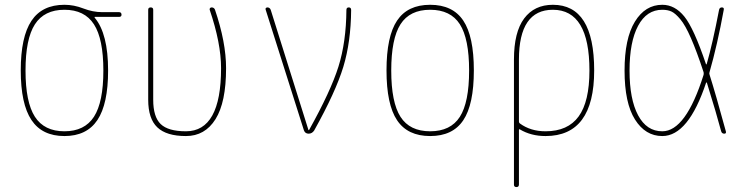

<svg xmlns="http://www.w3.org/2000/svg" viewBox="-20 -550 3040 790"><path d="M366.7 -449.7Q328.1 -509.8 245.1 -509.8Q162.1 -509.8 123.5 -449.7Q85 -389.6 85 -259.8Q85 -129.9 123.5 -69.8Q162.1 -9.8 245.1 -9.8Q328.1 -9.8 366.7 -69.8Q405.3 -129.9 405.3 -259.8Q405.3 -389.6 366.7 -449.7ZM245.1 -530.3Q284.2 -530.3 323.2 -515.1Q362.3 -500 400.4 -500H469.7Q479.5 -500 480 -490.2Q480.5 -480.5 469.7 -480.5H370.1Q369.1 -480.5 369.1 -479Q369.1 -477.5 369.6 -477.5Q370.1 -477.5 370.1 -476.6Q424.8 -411.1 424.8 -259.8Q424.8 -122.1 380.9 -56.2Q336.9 9.8 245.1 9.8Q153.3 9.8 109.4 -56.2Q65.4 -122.1 65.4 -260.3Q65.4 -398.4 109.4 -464.4Q153.3 -530.3 245.1 -530.3Z M745.1 9.8Q665 9.8 627.4 -25.9Q589.8 -61.5 589.8 -139.6V-509.8Q589.8 -519.5 600.1 -519.5Q610.4 -519.5 610.4 -509.8V-139.6Q610.4 -69.3 641.1 -39.6Q671.9 -9.8 745.1 -9.8Q889.6 -9.8 889.6 -269.5Q889.6 -372.1 842.8 -509.8Q841.8 -513.7 844.2 -516.6Q846.7 -519.5 850.6 -519.5Q860.4 -519.5 864.3 -510.7Q910.2 -376 910.2 -269.5Q910.2 -128.9 866.7 -59.6Q823.2 9.8 745.1 9.8Z M1230.5 -13.7 1073.2 -509.8Q1071.3 -513.7 1073.7 -516.6Q1076.2 -519.5 1080.1 -519.5Q1089.8 -519.5 1093.8 -509.8L1249 -15.6Q1249 -14.6 1250 -14.6Q1252 -14.6 1252 -15.6Q1340.8 -174.8 1372.6 -275.9Q1404.3 -377 1405.3 -508.8Q1405.3 -519.5 1415 -519.5Q1424.8 -519.5 1424.8 -508.8Q1423.8 -377.9 1392.6 -274.9Q1361.3 -171.9 1272.5 -12.7Q1263.7 0 1250 0Q1235.4 0 1230.5 -13.7Z M1872.1 -450.2Q1834 -509.8 1750 -509.8Q1666 -509.8 1627.9 -450.2Q1589.8 -390.6 1589.8 -259.8Q1589.8 -128.9 1627.9 -69.3Q1666 -9.8 1750 -9.8Q1834 -9.8 1872.1 -69.3Q1910.2 -128.9 1910.2 -259.8Q1910.2 -390.6 1872.1 -450.2ZM1886.2 -55.2Q1842.8 9.8 1750 9.8Q1657.2 9.8 1613.8 -55.2Q1570.3 -120.1 1570.3 -260.3Q1570.3 -400.4 1613.8 -465.3Q1657.2 -530.3 1750 -530.3Q1842.8 -530.3 1886.2 -465.3Q1929.7 -400.4 1929.7 -260.3Q1929.7 -120.1 1886.2 -55.2Z M2115.2 -304.7V-49.8Q2115.2 -44.9 2119.1 -42Q2163.1 -9.8 2224.6 -9.8Q2316.4 -9.8 2360.8 -70.8Q2405.3 -131.8 2405.3 -259.8Q2405.3 -509.8 2254.9 -509.8Q2115.2 -509.8 2115.2 -304.7ZM2094.7 210V-304.7Q2094.7 -418 2136.7 -474.1Q2178.7 -530.3 2254.9 -530.3Q2424.8 -530.3 2424.8 -260.3Q2424.8 9.8 2224.6 9.8Q2165 9.8 2119.1 -17.6Q2115.2 -19.5 2115.2 -15.6V209Q2115.2 219.7 2105 219.7Q2094.7 219.7 2094.7 210Z M2705.1 -509.8Q2640.6 -509.8 2605.5 -443.8Q2570.3 -377.9 2570.3 -259.8Q2570.3 -141.6 2605.5 -75.7Q2640.6 -9.8 2705.1 -9.8Q2801.8 -9.8 2875 -242.2Q2876 -248 2875 -252.9Q2846.7 -338.9 2823.2 -392.6Q2799.8 -446.3 2779.3 -470.7Q2758.8 -495.1 2743.2 -502.4Q2727.5 -509.8 2705.1 -509.8ZM2705.1 9.8Q2635.7 9.8 2592.8 -58.1Q2549.8 -126 2549.8 -259.8Q2549.8 -391.6 2592.3 -460.9Q2634.8 -530.3 2705.1 -530.3Q2756.8 -530.3 2795.9 -481.9Q2835 -433.6 2884.8 -286.1Q2884.8 -285.2 2886.2 -285.2Q2887.7 -285.2 2887.7 -286.1Q2912.1 -371.1 2938.5 -508.8Q2940.4 -519.5 2950.2 -519.5Q2960 -519.5 2958 -509.8Q2931.6 -365.2 2899.4 -252.9Q2897.5 -248 2899.4 -243.2Q2924.8 -163.1 2966.8 -8.8Q2968.8 0 2960 0Q2950.2 0 2947.3 -9.8Q2928.7 -80.1 2888.7 -209Q2887.7 -210.9 2885.7 -210.9Q2812.5 9.8 2705.1 9.8Z"/></svg>

Font: Rounded-X Mgen+ 1mn thin
Style: Regular
Weight: 100
Designer: [Source Han Sans]
Ryoko NISHIZUKA  (kana & ideographs); Paul D. Hunt (Latin, Greek & Cyrillic); Wenlong ZHANG  (bopomofo
Version: Version 1.059.20150602